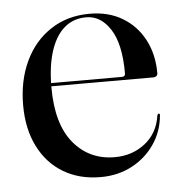

<svg xmlns="http://www.w3.org/2000/svg" viewBox="-41 -486 506 536"><g transform="rotate(-5 212.0 -218.5)"><path d="M403 -265.5Q403 -260.5 399.8 -257.5Q396.5 -254.5 390.5 -254.5H81.5V-263.5H304Q313 -263.5 313 -273Q313 -355 286.2 -396.5Q259.5 -438 218.5 -438Q182.5 -438 157.2 -416.2Q132 -394.5 118.5 -352.8Q105 -311 105 -251.5Q105 -148.5 149.2 -95.2Q193.5 -42 264.5 -42Q314 -42 350 -70.5Q386 -99 393 -148.5Q394 -150.5 395 -151.5Q396 -152.5 396.5 -152.5Q398.5 -152.5 399.5 -151.2Q400.5 -150 400 -147Q396 -102 371.5 -66.5Q347 -31 308 -10.5Q269 10 220.5 10Q161 10 116.2 -16.8Q71.5 -43.5 46.8 -92.8Q22 -142 22 -208.5Q22 -277.5 47.5 -331.5Q73 -385.5 119.8 -416.2Q166.5 -447 229 -447Q282 -447 321 -423.5Q360 -400 381.5 -359Q403 -318 403 -265.5Z"/></g></svg>

Font: Fraunces 96pt
Style: Regular
Weight: 400
Version: Version 1.000;[b76b70a41]